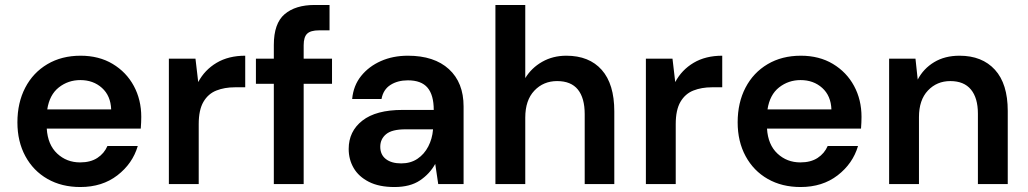

<svg xmlns="http://www.w3.org/2000/svg" viewBox="-20 -740 4132 772"><path d="M303 12Q228 12 171 -20.5Q114 -53 82 -112Q50 -171 50 -248Q50 -327 81.5 -387.5Q113 -448 170.5 -482Q228 -516 304 -516Q378 -516 433 -483Q488 -450 518 -394.5Q548 -339 548 -270Q548 -260 547.5 -248Q547 -236 546 -223H168Q172 -158 210 -122.5Q248 -87 302 -87Q344 -87 371.5 -105Q399 -123 412 -153H534Q513 -82 452 -35Q391 12 303 12ZM303 -418Q254 -418 216.5 -388.5Q179 -359 170 -300H427Q425 -355 390 -386.5Q355 -418 303 -418Z M659 0V-504H766L777 -410Q803 -459 851 -487.5Q899 -516 966 -516V-389H924Q883 -389 850 -376Q817 -363 798 -330.5Q779 -298 779 -241V0Z M1081 0V-403H1009V-504H1081V-559Q1081 -646 1124.5 -683Q1168 -720 1245 -720H1305V-618H1263Q1229 -618 1215 -604.5Q1201 -591 1201 -558V-504H1315V-403H1201V0Z M1566 12Q1504 12 1463 -9Q1422 -30 1402 -64.5Q1382 -99 1382 -141Q1382 -212 1437 -255Q1492 -298 1598 -298H1724Q1724 -358 1699 -387.5Q1674 -417 1620 -417Q1579 -417 1550 -398.5Q1521 -380 1514 -342H1396Q1401 -396 1432 -434.5Q1463 -473 1511.5 -494.5Q1560 -516 1620 -516Q1726 -516 1785 -462Q1844 -408 1844 -312V0H1742L1730 -81Q1708 -41 1668.5 -14.5Q1629 12 1566 12ZM1593 -83Q1631 -83 1658.5 -101.5Q1686 -120 1702 -151Q1718 -182 1721 -218V-220H1610Q1556 -220 1532.5 -200.5Q1509 -181 1509 -150Q1509 -118 1531.5 -100.5Q1554 -83 1593 -83Z M1972 0V-720H2092V-426Q2117 -467 2160 -491.5Q2203 -516 2257 -516Q2349 -516 2399.5 -459Q2450 -402 2450 -292V0H2331V-281Q2331 -346 2303.5 -380Q2276 -414 2220 -414Q2165 -414 2128.5 -375.5Q2092 -337 2092 -267V0Z M2577 0V-504H2684L2695 -410Q2721 -459 2769 -487.5Q2817 -516 2884 -516V-389H2842Q2801 -389 2768 -376Q2735 -363 2716 -330.5Q2697 -298 2697 -241V0Z M3199 12Q3124 12 3067 -20.5Q3010 -53 2978 -112Q2946 -171 2946 -248Q2946 -327 2977.5 -387.5Q3009 -448 3066.5 -482Q3124 -516 3200 -516Q3274 -516 3329 -483Q3384 -450 3414 -394.5Q3444 -339 3444 -270Q3444 -260 3443.5 -248Q3443 -236 3442 -223H3064Q3068 -158 3106 -122.5Q3144 -87 3198 -87Q3240 -87 3267.5 -105Q3295 -123 3308 -153H3430Q3409 -82 3348 -35Q3287 12 3199 12ZM3199 -418Q3150 -418 3112.5 -388.5Q3075 -359 3066 -300H3323Q3321 -355 3286 -386.5Q3251 -418 3199 -418Z M3555 0V-504H3661L3670 -420Q3693 -464 3736 -490Q3779 -516 3838 -516Q3929 -516 3980.5 -459.5Q4032 -403 4032 -294V0H3912V-283Q3912 -346 3884 -380Q3856 -414 3801 -414Q3747 -414 3711 -376Q3675 -338 3675 -269V0Z"/></svg>

Font: DM Sans SemiBold
Style: Regular
Weight: 600
Designer: Colophon Foundry, Jonny Pinhorn
Foundry: Colophon Foundry
Version: Version 4.004; ttfautohint (v1.8.4.7-5d5b)